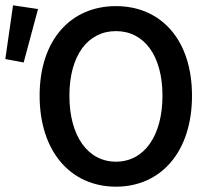

<svg xmlns="http://www.w3.org/2000/svg" viewBox="-36 -690 792 722"><path d="M13 -670 -16 -468 53 -455 107 -656ZM113 -330C113 -119 231 12 400 12C569 12 686 -119 686 -330C686 -541 569 -667 400 -667C231 -667 113 -541 113 -330ZM575 -330C575 -179 506 -82 400 -82C294 -82 225 -179 225 -330C225 -481 294 -573 400 -573C506 -573 575 -481 575 -330Z"/></svg>

Font: Cambridge Sans Medium
Style: Regular
Weight: 500
Version: Version 2.020;PS 002.020;hotconv 1.0.88;makeotf.lib2.5.64775